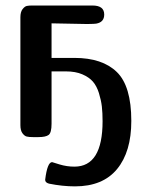

<svg xmlns="http://www.w3.org/2000/svg" viewBox="-20 -492 546 689"><path d="M53.2 -43V-430.2Q53.2 -449.2 61 -459.2Q68.8 -469.2 76.4 -470.7Q84 -472.2 94.2 -472.2H312Q354 -472.2 354 -439.9Q354 -412.1 325.2 -407.2Q321.3 -406.2 293 -405.8L165 -408.2V-284.2H247.1Q347.2 -284.2 399.2 -233.6Q451.2 -183.1 451.2 -58.1Q451.2 52.7 400.1 114.7Q349.1 176.8 249 176.8Q204.1 176.8 155.8 167Q141.6 163.1 142.1 152.8Q149.9 89.8 167 89.8L193.8 98.1Q219.7 106 247.1 106Q348.1 106 348.1 -57.1Q348.1 -86.9 345.5 -109.9Q342.8 -132.8 335 -158Q327.1 -183.1 313.5 -199Q299.8 -214.8 275.4 -225.3Q251 -235.8 216.8 -235.8H165V-47.9Q165 -15.6 154.5 -7.8Q144 0 118.2 0H98.1Q84 0 75.9 -2Q67.9 -3.9 60.5 -13.9Q53.2 -23.9 53.2 -43Z"/></svg>

Font: CMU Sans Serif Demi Condensed
Style: DemiCondensed
Weight: 600
Width: 3
Version: Version 0.7.0